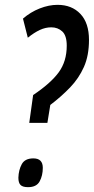

<svg xmlns="http://www.w3.org/2000/svg" viewBox="-20 -770 388 794"><path d="M101 -262 117 -377Q189 -425 222.5 -470.5Q256 -516 256 -581Q256 -623 237.5 -640Q219 -657 192 -657Q168 -657 144.5 -646Q121 -635 95 -614L75 -693Q106 -720 144 -735Q182 -750 218 -750Q277 -750 312.5 -712.5Q348 -675 348 -605Q348 -540 327 -493Q306 -446 270 -408.5Q234 -371 188 -336L176 -262ZM56 -35Q57 -67 70 -91Q83 -115 118 -115Q157 -115 157 -76Q157 -44 144 -20Q131 4 96 4Q74 4 65 -5Q56 -14 56 -35Z"/></svg>

Font: Georama Condensed Medium
Style: Italic
Weight: 500
Width: 3
Italic angle: -9°
Designer: Jean-Baptiste Levee
Foundry: Production Type
Version: Version 1.000